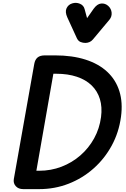

<svg xmlns="http://www.w3.org/2000/svg" viewBox="-20 -1313 872 1333"><path d="M141.5 0Q108 0 89.5 -20.5Q71 -41 76 -70L218 -870Q223.5 -899.5 241 -914Q258.5 -928.5 291.5 -928.5H362.5Q482 -928.5 573.5 -899.2Q665 -870 724.5 -814.5Q784 -759 808.8 -680Q833.5 -601 820 -502Q805.5 -394 755.8 -302.5Q706 -211 629.2 -143Q552.5 -75 456.2 -37.5Q360 0 252 0ZM232.5 -127.5H252Q333.5 -127.5 406.8 -155.5Q480 -183.5 538 -234Q596 -284.5 633.5 -352.5Q671 -420.5 681.5 -500.5Q690.5 -570 673.5 -625.5Q656.5 -681 616 -720.2Q575.5 -759.5 513.2 -780.2Q451 -801 370 -801H350.5ZM572.5 -1015Q555.5 -1015 539.2 -1021.5Q523 -1028 513.5 -1048L447.5 -1192Q430 -1230.5 442.2 -1256Q454.5 -1281.5 481.5 -1289.5Q508.5 -1298 534.8 -1287Q561 -1276 567.5 -1249.5L584.5 -1187L630 -1252Q654.5 -1286 682.2 -1288.5Q710 -1291 731.5 -1272Q752.5 -1252.5 755 -1225.2Q757.5 -1198 740 -1176.5L625 -1039Q614 -1026 600.2 -1020.5Q586.5 -1015 572.5 -1015Z"/></svg>

Font: Edu VIC WA NT Hand
Style: Regular
Weight: 400
Designer: Tina and Corey Anderson, Eben Sorkin, Mirko Velimirovic
Foundry: Google for Education
Version: Version 1.000